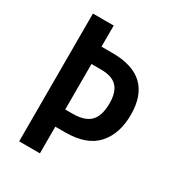

<svg xmlns="http://www.w3.org/2000/svg" viewBox="-171 -822 856 929"><g transform="rotate(30 256.5 -357.0)"><path d="M247 -149H192V0H76V-714H192V-596H253Q480 -596 480 -381Q480 -275 423.5 -212Q367 -149 247 -149ZM234 -245Q301 -245 332 -276.5Q363 -308 363 -378Q363 -440 335 -469.5Q307 -499 246 -499H192V-245Z"/></g></svg>

Font: Noto Sans Display Medium Narrow
Style: Regular
Weight: 500
Width: 4
Designer: Monotype Design team
Foundry: Monotype Imaging Inc.
Version: Version 1.000